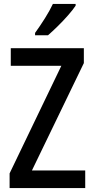

<svg xmlns="http://www.w3.org/2000/svg" viewBox="-20 -960 480 980"><path d="M415 0H29V-75L293 -624H35V-714H408V-638L143 -90H415ZM366 -931Q353 -911 328 -882.5Q303 -854 275 -826.5Q247 -799 225 -780H159V-792Q185 -828 209.5 -867Q234 -906 250 -940H366Z"/></svg>

Font: Noto Sans Lao Condensed Medium
Style: Regular
Weight: 500
Width: 3
Designer: Monotype Design Team
Foundry: Monotype Imaging Inc.
Version: Version 2.003; ttfautohint (v1.8.4.7-5d5b)